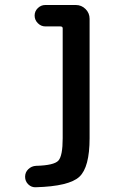

<svg xmlns="http://www.w3.org/2000/svg" viewBox="-20 -540 540 788"><path d="M127 228.5Q109.4 229.5 96.2 216.8Q83 204.1 83 185.5Q83 167 96.2 154.3Q109.4 141.6 127.9 140.6Q202.1 138.7 219.7 119.1Q237.3 99.6 237.3 27.3V-423.8Q237.3 -431.6 227.5 -431.6H166Q148.4 -431.6 135.3 -444.8Q122.1 -458 122.1 -476.1Q122.1 -494.1 135.3 -506.8Q148.4 -519.5 166 -519.5H291Q314.5 -519.5 331.1 -502.9Q347.7 -486.3 347.7 -462.9V27.3Q347.7 146.5 305.7 185.5Q263.7 224.6 127 228.5Z"/></svg>

Font: Rounded Mgen+ 2m medium
Style: Regular
Weight: 500
Designer: [Source Han Sans]
Ryoko NISHIZUKA  (kana & ideographs); Paul D. Hunt (Latin, Greek & Cyrillic); Wenlong ZHANG  (bopomofo
Version: Version 1.059.20150602